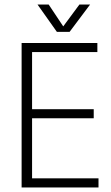

<svg xmlns="http://www.w3.org/2000/svg" viewBox="-20 -824 488 844"><path d="M230 -684 145 -804H194L258 -708L329 -804H376L286 -684ZM413 0H75V-635H408V-595H121V-344H392V-304H121V-40H413Z"/></svg>

Font: Gemunu Libre ExtraLight
Style: Regular
Weight: 200
Designer: Puspanada Ekanayake, Sola Matas, Pathum Egodawatta, Kosala Senevirathne
Foundry: mooniak
Version: Version 1.100